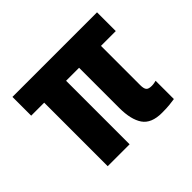

<svg xmlns="http://www.w3.org/2000/svg" viewBox="-121 -661 825 825"><g transform="rotate(-45 292.0 -248.5)"><path d="M459 -386V-147Q459 -127 465.5 -118.5Q472 -110 492 -110Q500 -110 507.5 -111.5Q515 -113 519 -114V-3Q505 -1 488 1Q471 3 441 3Q377 3 351.5 -34Q326 -71 326 -142V-386H247V0H114V-386H35V-500H549V-386Z"/></g></svg>

Font: Share
Style: Bold
Weight: 700
Designer: Ralph du Carrois
Version: Version 1.002